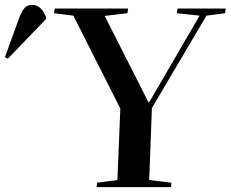

<svg xmlns="http://www.w3.org/2000/svg" viewBox="-200 -765 943 785"><path d="M407 -347H410L616 -701L523 -711L526 -730H723L720 -711L644 -701L421 -323L410 -29L501 -18L499 0H195L197 -18L280 -29L292 -321L100 -701L21 -711L24 -730H324L321 -711L228 -700ZM-168 -525 -180 -531 -120 -696Q-110 -721 -99 -733Q-88 -745 -69 -745Q-48 -745 -34 -731Q-20 -717 -12 -695V-687Z"/></svg>

Font: Literata 72pt SemiBold
Style: Italic
Weight: 600
Italic angle: -2°
Designer: Latin by Veronika Burian and Jose Scaglione. Greek by Irene Vlachou. Cyrillic by Vera Evstafieva
Foundry: TypeTogether
Version: Version 3.002